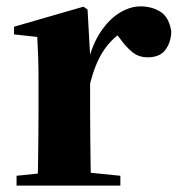

<svg xmlns="http://www.w3.org/2000/svg" viewBox="-20 -583 560 603"><path d="M32 0V-31L139 -42H249L358 -31V0ZM97 0Q99 -26 99.5 -68.5Q100 -111 100.5 -157Q101 -203 101 -238V-321Q101 -371 100 -401Q99 -431 97 -467L24 -475V-499L242 -562L255 -553L263 -409V-408V-238Q263 -203 263.5 -157Q264 -111 264.5 -68.5Q265 -26 266 0ZM263 -321 224 -386H256Q270 -444 296.5 -483.5Q323 -523 356 -543Q389 -563 421 -563Q457 -563 484 -546Q511 -529 518 -484Q517 -450 499.5 -426.5Q482 -403 444 -403Q416 -403 396 -419Q376 -435 356 -463L333 -492L365 -484Q327 -458 303 -420.5Q279 -383 263 -321Z"/></svg>

Font: Noto Serif KR ExtraLight Black
Style: Regular
Weight: 900
Version: Version 2.003-H1;hotconv 1.1.1;makeotfexe 2.6.0